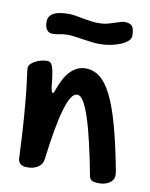

<svg xmlns="http://www.w3.org/2000/svg" viewBox="-76 -696 594 759"><g transform="rotate(10 221.0 -316.0)"><path d="M16.6 -394Q16.6 -401.4 22.9 -408.4Q29.3 -415.5 39.6 -421.1Q49.8 -426.8 62.7 -430.4Q75.7 -434.1 88.9 -434.1Q96.2 -434.1 101.3 -430.2Q106.4 -426.3 110.4 -415.3Q114.3 -404.3 117.4 -384.5Q120.6 -364.7 123.5 -333Q125.5 -323.2 127.2 -318.1Q128.9 -313 131.8 -313Q136.2 -313 140.6 -328.1Q176.3 -431.2 243.7 -431.2Q274.9 -431.2 300.5 -411.6Q326.2 -392.1 348.4 -347.9Q370.6 -303.7 390.6 -231.7Q410.6 -159.7 430.7 -54.2Q431.6 -48.8 432.1 -44.4Q432.6 -40 432.6 -36.1Q432.6 -24.9 427.5 -16.8Q422.4 -8.8 414.1 -3.7Q405.8 1.5 395.5 4.2Q385.3 6.8 375 6.8Q354.5 6.8 345.5 2.4Q336.4 -2 334 -14.2Q319.8 -88.4 306.4 -146Q293 -203.6 280 -242.9Q267.1 -282.2 254.4 -302.7Q241.7 -323.2 229 -323.2Q216.3 -323.2 205.3 -307.4Q194.3 -291.5 184.1 -257.8Q173.8 -224.1 164.3 -172.4Q154.8 -120.6 146 -48.8Q143.6 -29.3 126.5 -17.6Q109.4 -5.9 83 -5.9Q65.4 -5.9 56.2 -13.2Q46.9 -20.5 45.9 -33.2Q41.5 -134.8 36.4 -200.4Q31.2 -266.1 26.9 -305.9Q22.5 -345.7 19.5 -365.2Q16.6 -384.8 16.6 -394ZM90.3 -543Q75.2 -543 66.9 -554.2Q58.6 -565.4 58.6 -585.9Q58.6 -608.4 78.1 -620.1Q97.7 -631.8 141.6 -631.8Q153.3 -631.8 168.7 -629.2Q184.1 -626.5 201.2 -623.3Q218.3 -620.1 236.3 -617.9Q254.4 -615.7 271.5 -616.7Q285.2 -617.2 298.6 -620.8Q312 -624.5 323.7 -628.4Q335.4 -632.3 345.5 -635.5Q355.5 -638.7 362.8 -638.7Q385.3 -638.7 393.8 -628.2Q402.3 -617.7 402.3 -589.8Q402.3 -578.1 391.4 -568.4Q380.4 -558.6 362.8 -551.3Q345.2 -543.9 323.5 -539.8Q301.8 -535.6 280.8 -535.6Q265.6 -535.6 247.6 -537.8Q229.5 -540 211.7 -542.7Q193.8 -545.4 178 -547.6Q162.1 -549.8 151.4 -549.8Q133.3 -549.8 117.9 -546.4Q102.5 -543 90.3 -543Z"/></g></svg>

Font: Gochi Hand Cyrillic
Style: Regular
Weight: 400
Designer: Juan Pablo del Peral; Denis Ignatov
Foundry: Juan Pablo del Peral; Denis Ignatov
Version: Version 1.00 June 29, 2018, initial release